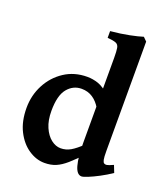

<svg xmlns="http://www.w3.org/2000/svg" viewBox="-134 -810 800 918"><g transform="rotate(20 265.5 -351.5)"><path d="M529.3 -55.2Q501 -36.1 471.4 -20.5Q441.9 -4.9 418.9 4.4Q396 13.7 387.7 13.7Q363.3 13.7 352.1 -26.9Q340.8 -67.4 340.8 -142.1V-572.3Q340.8 -606 337.9 -622.3Q335 -638.7 322 -644Q309.1 -649.4 278.8 -651.9V-686Q331.5 -690.9 373.8 -699.5Q416 -708 439.9 -715.8L458 -697.8V-141.6Q458 -109.4 460.7 -97.2Q463.4 -85 468.8 -81.5Q474.1 -78.1 482.4 -79.1Q490.7 -80.1 515.1 -91.3ZM374.5 -95.7Q335.9 -55.2 308.6 -31.2Q281.2 -7.3 256.1 3.2Q231 13.7 198.7 13.7Q156.7 13.7 117.7 -12.5Q78.6 -38.6 53.7 -87.6Q28.8 -136.7 28.8 -205.1Q28.8 -268.6 57.1 -322.8Q85.4 -377 135.7 -410.2Q186 -443.4 252 -443.4Q279.8 -443.4 307.6 -434.1Q335.4 -424.8 371.1 -392.1Q371.1 -335 344.2 -318.8Q327.1 -348.1 302.5 -364.3Q277.8 -380.4 246.1 -380.4Q203.1 -380.4 174.3 -345.5Q145.5 -310.5 145.5 -231.9Q145.5 -183.6 160.4 -149.4Q175.3 -115.2 198.7 -96.9Q222.2 -78.6 247.6 -78.6Q274.4 -78.6 298.1 -92.3Q321.8 -106 354 -137.2Q357.9 -135.3 362.5 -126Q367.2 -116.7 370.6 -107.4Q374 -98.1 374.5 -95.7Z"/></g></svg>

Font: Namdhinggo
Style: Bold
Weight: 700
Designer: Victor Gaultney
Foundry: SIL International
Version: Version 3.001